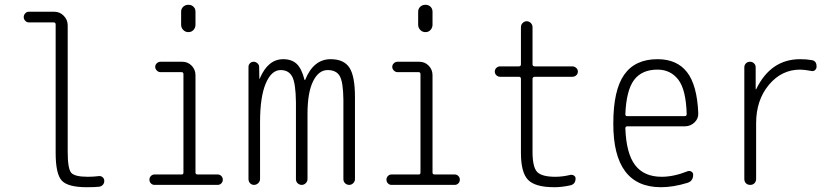

<svg xmlns="http://www.w3.org/2000/svg" viewBox="-20 -780 3540 810"><path d="M101.6 -685.5Q92.8 -685.5 86.4 -692.4Q80.1 -699.2 80.1 -708Q80.1 -716.8 86.4 -723.6Q92.8 -730.5 101.6 -730.5H209Q232.4 -730.5 249 -713.4Q265.6 -696.3 265.6 -672.9V-139.6Q265.6 -68.4 280.3 -51.3Q294.9 -34.2 350.6 -34.2Q373 -34.2 397.5 -37.1Q406.2 -38.1 413.1 -32.2Q419.9 -26.4 419.9 -16.6Q419.9 -6.8 413.6 0Q407.2 6.8 397.5 7.8Q380.9 9.8 345.7 9.8Q266.6 9.8 240.7 -18.1Q214.8 -45.9 214.8 -134.8V-676.8Q214.8 -685.5 206.1 -685.5Z M631.8 0Q623 0 616.7 -6.3Q610.4 -12.7 610.4 -22Q610.4 -31.2 616.7 -37.6Q623 -43.9 631.8 -43.9H746.1Q753.9 -43.9 753.9 -51.8V-466.8Q753.9 -475.6 746.1 -475.6H657.2Q648.4 -475.6 641.6 -482.4Q634.8 -489.3 634.8 -498Q634.8 -506.8 641.6 -513.2Q648.4 -519.5 657.2 -519.5H749Q772.5 -519.5 788.6 -502.9Q804.7 -486.3 804.7 -462.9V-51.8Q804.7 -43.9 814.5 -43.9H898.4Q907.2 -43.9 913.6 -37.6Q919.9 -31.2 919.9 -22Q919.9 -12.7 913.6 -6.3Q907.2 0 898.4 0ZM744.1 -730.5Q744.1 -743.2 752.9 -751.5Q761.7 -759.8 774.9 -759.8Q788.1 -759.8 796.4 -751.5Q804.7 -743.2 804.7 -730.5V-675.8Q804.7 -663.1 796.4 -653.8Q788.1 -644.5 774.9 -644.5Q761.7 -644.5 752.9 -653.8Q744.1 -663.1 744.1 -675.8Z M1028.3 -25.4V-498Q1028.3 -506.8 1034.7 -513.2Q1041 -519.5 1049.8 -519.5Q1058.6 -519.5 1065.9 -513.2Q1073.2 -506.8 1073.2 -498L1074.2 -448.2Q1074.2 -447.3 1075.2 -447.3Q1076.2 -447.3 1076.2 -449.2Q1110.4 -530.3 1174.8 -530.3Q1210.9 -530.3 1231.9 -510.3Q1252.9 -490.2 1264.6 -443.4Q1264.6 -442.4 1266.6 -442.4Q1267.6 -442.4 1267.6 -443.4Q1302.7 -530.3 1375 -530.3Q1430.7 -530.3 1454.1 -494.6Q1477.5 -459 1477.5 -370.1V-24.4Q1477.5 -14.6 1470.2 -7.3Q1462.9 0 1453.1 0Q1443.4 0 1436 -6.8Q1428.7 -13.7 1428.7 -24.4V-360.4Q1427.7 -434.6 1413.1 -459.5Q1398.4 -484.4 1362.3 -484.4Q1324.2 -484.4 1300.8 -437Q1277.3 -389.6 1277.3 -299.8V-24.4Q1277.3 -14.6 1270 -7.3Q1262.7 0 1252.9 0Q1243.2 0 1235.8 -6.8Q1228.5 -13.7 1228.5 -24.4V-349.6Q1227.5 -428.7 1212.9 -456.5Q1198.2 -484.4 1164.1 -484.4Q1125 -484.4 1101.1 -427.7Q1077.1 -371.1 1077.1 -264.6V-25.4Q1077.1 -14.6 1069.3 -7.3Q1061.5 0 1051.8 0Q1042 0 1035.2 -6.8Q1028.3 -13.7 1028.3 -25.4Z M1631.8 0Q1623 0 1616.7 -6.3Q1610.4 -12.7 1610.4 -22Q1610.4 -31.2 1616.7 -37.6Q1623 -43.9 1631.8 -43.9H1746.1Q1753.9 -43.9 1753.9 -51.8V-466.8Q1753.9 -475.6 1746.1 -475.6H1657.2Q1648.4 -475.6 1641.6 -482.4Q1634.8 -489.3 1634.8 -498Q1634.8 -506.8 1641.6 -513.2Q1648.4 -519.5 1657.2 -519.5H1749Q1772.5 -519.5 1788.6 -502.9Q1804.7 -486.3 1804.7 -462.9V-51.8Q1804.7 -43.9 1814.5 -43.9H1898.4Q1907.2 -43.9 1913.6 -37.6Q1919.9 -31.2 1919.9 -22Q1919.9 -12.7 1913.6 -6.3Q1907.2 0 1898.4 0ZM1744.1 -730.5Q1744.1 -743.2 1752.9 -751.5Q1761.7 -759.8 1774.9 -759.8Q1788.1 -759.8 1796.4 -751.5Q1804.7 -743.2 1804.7 -730.5V-675.8Q1804.7 -663.1 1796.4 -653.8Q1788.1 -644.5 1774.9 -644.5Q1761.7 -644.5 1752.9 -653.8Q1744.1 -663.1 1744.1 -675.8Z M2089.8 -456.1Q2081.1 -456.1 2074.2 -462.4Q2067.4 -468.8 2067.4 -478Q2067.4 -487.3 2074.2 -493.7Q2081.1 -500 2089.8 -500H2168.9Q2177.7 -500 2177.7 -508.8V-665Q2177.7 -675.8 2185.1 -683.1Q2192.4 -690.4 2202.1 -690.4Q2211.9 -690.4 2219.2 -683.1Q2226.6 -675.8 2226.6 -665V-508.8Q2226.6 -500 2236.3 -500H2394.5Q2403.3 -500 2410.6 -493.7Q2418 -487.3 2418 -478Q2418 -468.8 2411.1 -462.4Q2404.3 -456.1 2394.5 -456.1H2236.3Q2227.5 -456.1 2226.6 -447.3V-139.6Q2226.6 -75.2 2246.1 -54.7Q2265.6 -34.2 2323.2 -34.2Q2352.5 -34.2 2385.7 -42Q2393.6 -43.9 2400.9 -39.6Q2408.2 -35.2 2408.2 -27.3Q2408.2 -2.9 2385.7 2Q2350.6 9.8 2318.4 9.8Q2238.3 9.8 2208 -21Q2177.7 -51.8 2177.7 -134.8V-447.3Q2177.7 -456.1 2168.9 -456.1Z M2753.9 -486.3Q2687.5 -486.3 2654.8 -442.4Q2622.1 -398.4 2618.2 -297.9Q2618.2 -290 2626 -290H2868.2Q2877 -290 2877 -298.8Q2874 -402.3 2841.3 -444.3Q2808.6 -486.3 2753.9 -486.3ZM2768.6 9.8Q2566.4 9.8 2567.4 -259.8Q2567.4 -399.4 2613.3 -464.8Q2659.2 -530.3 2753.9 -530.3Q2835.9 -530.3 2878.4 -475.6Q2920.9 -420.9 2925.8 -302.7Q2926.8 -279.3 2909.7 -263.2Q2892.6 -247.1 2869.1 -247.1H2626Q2618.2 -247.1 2618.2 -238.3Q2622.1 -131.8 2659.7 -83Q2697.3 -34.2 2771.5 -34.2Q2822.3 -34.2 2880.9 -57.6Q2888.7 -60.5 2896.5 -56.2Q2904.3 -51.8 2904.3 -43Q2904.3 -16.6 2880.9 -8.8Q2820.3 9.8 2768.6 9.8Z M3120.1 -25.4V-496.1Q3120.1 -505.9 3127 -512.7Q3133.8 -519.5 3144 -519.5Q3154.3 -519.5 3161.1 -512.7Q3168 -505.9 3168 -496.1V-403.3H3168.9H3169.9Q3231.4 -530.3 3355.5 -530.3Q3383.8 -530.3 3404.3 -526.4Q3425.8 -523.4 3424.8 -498Q3424.8 -490.2 3418.5 -484.4Q3412.1 -478.5 3404.3 -480.5Q3372.1 -486.3 3355.5 -486.3Q3277.3 -486.3 3223.6 -421.9Q3169.9 -357.4 3169.9 -259.8V-25.4Q3169.9 -14.6 3163.1 -7.3Q3156.2 0 3145 0Q3133.8 0 3127 -6.8Q3120.1 -13.7 3120.1 -25.4Z"/></svg>

Font: Rounded Mgen+ 1m light
Style: Regular
Weight: 200
Designer: [Source Han Sans]
Ryoko NISHIZUKA  (kana & ideographs); Paul D. Hunt (Latin, Greek & Cyrillic); Wenlong ZHANG  (bopomofo
Version: Version 1.059.20150602